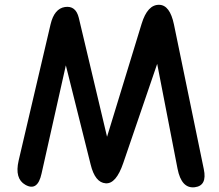

<svg xmlns="http://www.w3.org/2000/svg" viewBox="-20 -764 923 810"><path d="M425.8 9.3Q425.8 9.3 425.8 9.3Q380.9 6.3 362.3 -70.3L257.8 -488.3L155.3 -31.7Q138.7 44.9 86.9 15.6Q41 -10.3 58.6 -86.4L193.4 -661.6Q209 -727.5 253.9 -734.4Q299.8 -741.2 312.5 -688.5Q312.5 -688.5 431.6 -187L577.6 -664.1Q602.5 -745.1 651.9 -743.7Q696.8 -742.7 713.9 -660.6L839.8 -50.3Q854.5 19.5 801.8 25.9Q745.6 32.7 729 -52.2L643.1 -494.6L500 -76.2Q469.7 12.7 425.8 9.3Z"/></svg>

Font: Comic Relief
Style: Regular
Weight: 400
Designer: Jeff Davis
Foundry: Loudifier
Version: Version 1.0